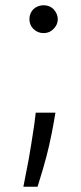

<svg xmlns="http://www.w3.org/2000/svg" viewBox="-20 -531 309 731"><path d="M167 23Q159 59 144 111L123 180H69L89 77Q98 27 111 -60L116 -102H191L184 -61Q178 -26 167 23ZM107 -421Q92 -436 92 -458Q92 -480 107 -496Q124 -511 146 -511Q169 -511 184 -496Q200 -478 200 -458Q200 -437 184 -421Q169 -405 146 -405Q123 -405 107 -421Z"/></svg>

Font: Sinter Normal
Style: Regular
Weight: 350
Foundry: Adobe & rsms
Version: Version 1.000